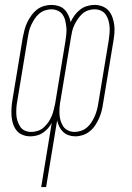

<svg xmlns="http://www.w3.org/2000/svg" viewBox="-20 -548 540 783"><path d="M148 215 191 -47Q185 -35 175.5 -24.5Q166 -14 155 -6.5Q144 1 130.5 4.5Q117 8 104 8Q87 8 72 2Q57 -4 47.5 -16Q38 -28 33 -43.5Q28 -59 27 -75Q26 -91 27 -108Q28 -125 31 -142L73 -396Q76 -411 80 -426.5Q84 -442 91 -456.5Q98 -471 107.5 -484.5Q117 -498 129.5 -508Q142 -518 158 -523Q174 -528 189 -528Q205 -528 219 -523.5Q233 -519 243 -509Q253 -499 259 -486Q265 -473 268 -458Q275 -473 284.5 -486Q294 -499 307 -509Q320 -519 335.5 -523.5Q351 -528 366 -528Q382 -528 397.5 -522Q413 -516 423 -504.5Q433 -493 438.5 -477.5Q444 -462 446 -445.5Q448 -429 446.5 -412Q445 -395 442 -378L400 -124Q398 -109 394 -94Q390 -79 383.5 -64.5Q377 -50 368 -36.5Q359 -23 346 -12.5Q333 -2 317.5 3Q302 8 287 8Q273 8 260 3.5Q247 -1 237.5 -10Q228 -19 222 -31Q216 -43 213 -57L168 215ZM108 -10Q121 -10 134.5 -14.5Q148 -19 158.5 -28.5Q169 -38 177 -49.5Q185 -61 190.5 -74Q196 -87 199 -100Q202 -113 205 -126L247 -381Q249 -396 250.5 -410Q252 -424 250.5 -437.5Q249 -451 246 -464Q243 -477 235.5 -488Q228 -499 215.5 -504.5Q203 -510 189 -510Q176 -510 163 -505.5Q150 -501 139 -491.5Q128 -482 120.5 -470Q113 -458 107 -445.5Q101 -433 98 -419.5Q95 -406 93 -393L51 -139Q48 -124 47 -110Q46 -96 46.5 -82.5Q47 -69 51 -56Q55 -43 62 -32Q69 -21 81 -15.5Q93 -10 108 -10ZM284 -10Q297 -10 310.5 -14.5Q324 -19 335 -28.5Q346 -38 353.5 -50Q361 -62 366.5 -74.5Q372 -87 375.5 -100.5Q379 -114 381 -127L423 -381Q425 -396 426.5 -410Q428 -424 427 -437.5Q426 -451 422.5 -464Q419 -477 411.5 -488Q404 -499 392 -504.5Q380 -510 365 -510Q352 -510 339 -505.5Q326 -501 315.5 -491.5Q305 -482 297 -470Q289 -458 283 -445.5Q277 -433 274 -419.5Q271 -406 269 -393L227 -140Q224 -125 223 -111Q222 -97 222.5 -83.5Q223 -70 227 -56.5Q231 -43 238 -32.5Q245 -22 257.5 -16Q270 -10 284 -10Z"/></svg>

Font: Iosevka Term Curly Thin
Style: Italic
Weight: 100
Italic angle: -9°
Designer: Belleve Invis
Foundry: Belleve Invis
Version: Version 32.3.0